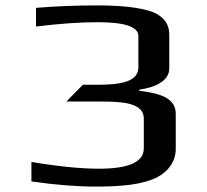

<svg xmlns="http://www.w3.org/2000/svg" viewBox="-20 -679 765 709"><path d="M494 -344V-348C548 -355 605 -378 605 -426V-551C605 -592 583 -620 540 -636C497 -651 430 -659 340 -659C260 -659 184 -656 113 -650V-581C201 -592 277 -597 341 -597C441 -597 491 -580 491 -546V-430C491 -371 408 -366 335 -366H286L225 -304H356C428 -304 511 -300 511 -242V-131C511 -81 456 -56 345 -56C280 -56 197 -64 96 -81V-9C186 4 265 10 333 10C423 10 507 4 563 -26C599 -45 629 -81 629 -129V-259C629 -322 560 -335 494 -344Z"/></svg>

Font: Gamestation Extended
Style: Regular
Weight: 400
Width: 7
Designer: Jonas Hecksher
Foundry: Jonas Hecksher, Playtypeª, e-types AS
Version: Version 1.003